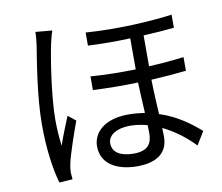

<svg xmlns="http://www.w3.org/2000/svg" viewBox="-85 -870 1171 1011"><g transform="rotate(-10 500.0 -364.5)"><path d="M255 -758 166 -766C166 -745 163 -718 160 -695C147 -613 115 -426 115 -279C115 -144 132 -34 153 37L224 32C223 21 222 7 221 -3C221 -15 223 -34 226 -48C236 -97 272 -200 297 -269L256 -302C239 -261 214 -198 198 -152C192 -201 189 -245 189 -293C189 -405 217 -599 237 -692C241 -710 249 -742 255 -758ZM663 -180 664 -138C664 -85 645 -45 566 -45C496 -45 452 -70 452 -120C452 -163 499 -193 570 -193C601 -193 632 -188 663 -180ZM426 -717V-647C500 -643 578 -643 652 -646V-480C574 -478 492 -479 411 -485V-412C491 -408 574 -407 652 -410C654 -357 657 -297 660 -246C632 -250 603 -253 572 -253C440 -253 381 -186 381 -116C381 -22 463 24 573 24C681 24 737 -23 737 -104L736 -152C796 -123 853 -81 903 -29L946 -99C896 -143 826 -197 732 -227C729 -285 725 -349 724 -412C794 -416 858 -421 911 -427V-500C855 -493 792 -487 724 -484V-649C786 -652 842 -656 888 -661V-731C771 -715 587 -705 426 -717Z"/></g></svg>

Font: Noto Sans Mono CJK SC
Style: Regular
Weight: 400
Designer: Ryoko NISHIZUKA 西塚涼子 (kana, bopomofo & ideographs); Paul D. Hunt (Latin, Greek & Cyrillic); Sandoll Communications 산돌커뮤니
Foundry: Adobe
Version: Version 2.004;hotconv 1.0.118;makeotfexe 2.5.65603